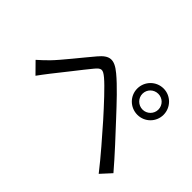

<svg xmlns="http://www.w3.org/2000/svg" viewBox="-127 -1002 1254 1254"><g transform="rotate(45 500.0 -375.0)"><path d="M704 -600C704 -641 737 -673 778 -673C818 -673 851 -641 851 -600C851 -560 818 -527 778 -527C737 -527 704 -560 704 -600ZM656 -600C656 -533 710 -479 778 -479C845 -479 899 -533 899 -600C899 -667 845 -722 778 -722C710 -722 656 -667 656 -600ZM54 -263 127 -189C142 -209 164 -240 185 -266C230 -321 314 -431 362 -489C396 -531 410 -532 452 -497C495 -461 578 -371 647 -294C711 -221 802 -118 872 -28L937 -99C864 -185 762 -294 695 -366C631 -435 549 -523 488 -573C416 -633 375 -626 322 -563C259 -489 172 -378 124 -329C98 -303 79 -285 54 -263Z"/></g></svg>

Font: Noto Sans Mono CJK JP Regular
Style: Regular
Weight: 400
Designer: Ryoko NISHIZUKA (kana & ideographs); Paul D. Hunt (Latin, Greek & Cyrillic); Wenlong ZHANG (bopomofo); Sandoll Communica
Foundry: Adobe Systems Incorporated
Version: Version 1.004;PS 1.004;hotconv 1.0.82;makeotf.lib2.5.63406